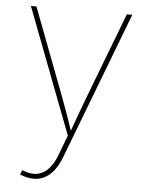

<svg xmlns="http://www.w3.org/2000/svg" viewBox="-53 -590 651 842"><g transform="rotate(5 272.0 -169.0)"><path d="M65.4 194.3C86.4 203.6 107.9 208 126 208C179.7 208 220.7 171.9 247.1 103.5L495.1 -545.9H471.2L325.2 -164.1C306.2 -114.7 289.1 -65.4 271 -16.1C254.4 -65.4 237.3 -114.7 218.3 -164.1L73.2 -545.9H48.8L259.8 6.8L226.1 95.2C196.3 173.8 146.5 203.6 79.1 176.8L74.2 174.8Z"/></g></svg>

Font: Raveo Thin
Style: Regular
Weight: 100
Designer: Jakub Foglar, Rasmus Andersson (Inter)
Foundry: Jakubfoglar.com
Version: Version 1.100;Glyphs 3.2.3 (3260)